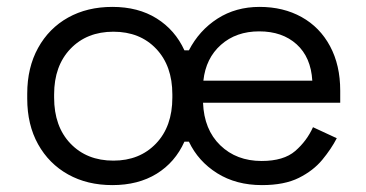

<svg xmlns="http://www.w3.org/2000/svg" viewBox="-20 -523 1062 557"><path d="M306 14Q233 14 177.5 -17Q122 -48 90.5 -104.5Q59 -161 59 -237V-251Q59 -327 90.5 -384Q122 -441 177.5 -472Q233 -503 306 -503Q381 -503 434.5 -469.5Q488 -436 515 -377H528Q558 -435 611 -469Q664 -503 733 -503Q802 -503 855 -473.5Q908 -444 937.5 -389Q967 -334 967 -260V-225H569Q572 -147 619 -101.5Q666 -56 739 -56Q803 -56 836.5 -85Q870 -114 888 -154L957 -122Q941 -91 915 -59.5Q889 -28 847 -7Q805 14 740 14Q665 14 610 -20.5Q555 -55 528 -112H515Q488 -52 434.5 -19Q381 14 306 14ZM309 -57Q385 -57 432.5 -106.5Q480 -156 480 -240V-249Q480 -332 433 -381.5Q386 -431 309 -431Q232 -431 184.5 -381.5Q137 -332 137 -249V-240Q137 -156 184.5 -106.5Q232 -57 309 -57ZM570 -289H886Q882 -357 840.5 -394.5Q799 -432 732 -432Q665 -432 621 -393Q577 -354 570 -289Z"/></svg>

Font: Space Grotesk Light
Style: Regular
Weight: 400
Version: Version 2.000